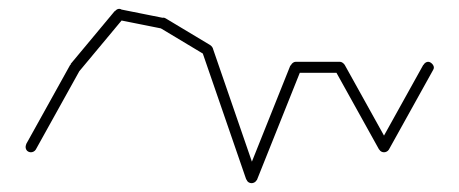

<svg xmlns="http://www.w3.org/2000/svg" viewBox="-20 -413 1040 435"><path d="M38 -80Q38 -77 39.5 -74Q41 -71 44 -69.5Q47 -68 50 -68Q53 -68 56 -69.5Q59 -71 61 -74Q63 -77 63 -80Q63 -83 61 -86Q59 -89 56 -91Q53 -93 50 -93Q47 -93 44 -91Q41 -89 39.5 -86Q38 -83 38 -80Z M39 -86 61 -74 161 -254 139 -266Z M138 -260Q138 -257 139.5 -254Q141 -251 144 -249.5Q147 -248 150 -248Q153 -248 156 -249.5Q159 -251 161 -254Q163 -257 163 -260Q163 -263 161 -266Q159 -269 156 -271Q153 -273 150 -273Q147 -273 144 -271Q141 -269 139.5 -266Q138 -263 138 -260Z M140 -268 160 -252 260 -372 240 -388Z M238 -380Q238 -377 239.5 -374Q241 -371 244 -369.5Q247 -368 250 -368Q253 -368 256 -369.5Q259 -371 261 -374Q263 -377 263 -380Q263 -383 261 -386Q259 -389 256 -391Q253 -393 250 -393Q247 -393 244 -391Q241 -389 239.5 -386Q238 -383 238 -380Z M252 -392 248 -368 348 -348 352 -372Z M338 -360Q338 -357 339.5 -354Q341 -351 344 -349.5Q347 -348 350 -348Q353 -348 356 -349.5Q359 -351 361 -354Q363 -357 363 -360Q363 -363 361 -366Q359 -369 356 -371Q353 -373 350 -373Q347 -373 344 -371Q341 -369 339.5 -366Q338 -363 338 -360Z M356 -371 344 -349 444 -289 456 -311Z M438 -300Q438 -297 439.5 -294Q441 -291 444 -289.5Q447 -288 450 -288Q453 -288 456 -289.5Q459 -291 461 -294Q463 -297 463 -300Q463 -303 461 -306Q459 -309 456 -311Q453 -313 450 -313Q447 -313 444 -311Q441 -309 439.5 -306Q438 -303 438 -300Z M462 -304 438 -296 538 -6 562 -14Z M538 -10Q538 -7 539.5 -4Q541 -1 544 0.5Q547 2 550 2Q553 2 556 0.5Q559 -1 561 -4Q563 -7 563 -10Q563 -13 561 -16Q559 -19 556 -21Q553 -23 550 -23Q547 -23 544 -21Q541 -19 539.5 -16Q538 -13 538 -10Z M538 -15 562 -5 662 -255 638 -265Z M638 -260Q638 -257 639.5 -254Q641 -251 644 -249.5Q647 -248 650 -248Q653 -248 656 -249.5Q659 -251 661 -254Q663 -257 663 -260Q663 -263 661 -266Q659 -269 656 -271Q653 -273 650 -273Q647 -273 644 -271Q641 -269 639.5 -266Q638 -263 638 -260Z M650 -273V-248H750V-273Z M738 -260Q738 -257 739.5 -254Q741 -251 744 -249.5Q747 -248 750 -248Q753 -248 756 -249.5Q759 -251 761 -254Q763 -257 763 -260Q763 -263 761 -266Q759 -269 756 -271Q753 -273 750 -273Q747 -273 744 -271Q741 -269 739.5 -266Q738 -263 738 -260Z M761 -266 739 -254 839 -74 861 -86Z M838 -80Q838 -77 839.5 -74Q841 -71 844 -69.5Q847 -68 850 -68Q853 -68 856 -69.5Q859 -71 861 -74Q863 -77 863 -80Q863 -83 861 -86Q859 -89 856 -91Q853 -93 850 -93Q847 -93 844 -91Q841 -89 839.5 -86Q838 -83 838 -80Z M839 -86 861 -74 961 -254 939 -266Z M938 -260Q938 -257 939.5 -254Q941 -251 944 -249.5Q947 -248 950 -248Q953 -248 956 -249.5Q959 -251 961 -254Q963 -257 963 -260Q963 -263 961 -266Q959 -269 956 -271Q953 -273 950 -273Q947 -273 944 -271Q941 -269 939.5 -266Q938 -263 938 -260Z"/></svg>

Font: Linefont Thin
Style: Regular
Weight: 100
Monospace: yes
Version: Version 3.002;gftools[0.9.33]